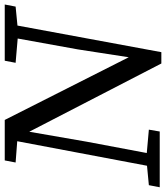

<svg xmlns="http://www.w3.org/2000/svg" viewBox="34 -746 717 830"><g transform="rotate(-90 393.0 -331.5)"><path d="M536 -623 545 -670H788L779 -623L697 -615L582 7H533L238 -564L195 -316L146 -56L247 -47L239 0H-2L7 -47L91 -55L197 -616L105 -623L114 -670H289L560 -134L594 -354L641 -614Z"/></g></svg>

Font: Source Serif 4 SmText
Style: Italic
Weight: 400
Italic angle: -12°
Designer: Frank Grießhammer
Foundry: Adobe
Version: Version 4.005;hotconv 1.1.0;makeotfexe 2.6.0